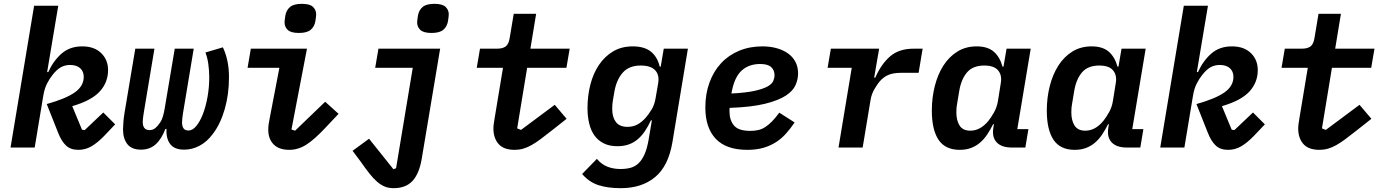

<svg xmlns="http://www.w3.org/2000/svg" viewBox="-20 -770 7240 1002"><path d="M158 -740H284L226 -394H232Q258 -452 301 -490Q344 -528 409 -528Q472 -528 508 -493Q544 -458 544 -404Q544 -340 500.5 -292.5Q457 -245 357 -216L408 -93L422 -91L519 -183L581 -121L524 -61Q489 -25 457.5 -6.5Q426 12 389 12Q348 12 324 -11Q300 -34 283 -78L224 -227Q324 -255 370.5 -288Q417 -321 417 -369Q417 -397 398.5 -414Q380 -431 345 -431Q320 -431 298.5 -419.5Q277 -408 255 -380Q238 -359 225 -333Q212 -307 206 -271L161 0H35Z M716 11Q667 11 644.5 -18Q622 -47 622 -95Q622 -109 624 -134Q626 -159 630 -182L686 -516H786L731 -186Q729 -175 727 -159.5Q725 -144 725 -133Q725 -91 761 -91Q778 -91 791 -102Q804 -113 816 -131Q825 -144 830.5 -163.5Q836 -183 839 -201L892 -516H991L935 -179Q933 -168 931.5 -153.5Q930 -139 930 -131Q930 -112 937.5 -100.5Q945 -89 964 -89Q985 -89 1004.5 -112.5Q1024 -136 1039 -175Q1054 -214 1063 -264Q1072 -314 1072 -367Q1072 -402 1067 -437Q1062 -472 1052 -496L1143 -523Q1157 -495 1166 -455.5Q1175 -416 1175 -367Q1175 -277 1152.5 -199.5Q1130 -122 1090 -70Q1060 -30 1021.5 -9.5Q983 11 941 11Q890 11 868 -18.5Q846 -48 849 -97H843Q823 -44 792 -16.5Q761 11 716 11Z M1540 -598Q1498 -598 1481.5 -614Q1465 -630 1465 -653Q1465 -658 1466 -666Q1467 -674 1469 -688Q1474 -717 1493.5 -733.5Q1513 -750 1555 -750Q1597 -750 1613.5 -734Q1630 -718 1630 -695Q1630 -690 1629 -682Q1628 -674 1626 -660Q1621 -631 1601.5 -614.5Q1582 -598 1540 -598ZM1490 12Q1436 12 1408 -16.5Q1380 -45 1380 -93Q1380 -107 1382 -122Q1384 -137 1389 -161L1438 -416H1272L1289 -516H1582L1501 -94L1520 -88L1677 -239L1747 -176L1677 -102Q1621 -42 1578.5 -15Q1536 12 1490 12Z M2034 212Q2008 212 1987.5 203.5Q1967 195 1947.5 178Q1928 161 1907.5 135Q1887 109 1862 73L1820 17L1906 -46L2033 113L2047 108L2134 -416H1938L1955 -516H2277L2181 58Q2168 136 2133 174Q2098 212 2034 212ZM2232 -598Q2190 -598 2173.5 -614Q2157 -630 2157 -653Q2157 -658 2158 -666Q2159 -674 2161 -688Q2166 -717 2185.5 -733.5Q2205 -750 2247 -750Q2289 -750 2305.5 -734Q2322 -718 2322 -695Q2322 -690 2321 -682Q2320 -674 2318 -660Q2313 -631 2293.5 -614.5Q2274 -598 2232 -598Z M2666 12Q2609 12 2582 -18.5Q2555 -49 2555 -100Q2555 -111 2557 -125Q2559 -139 2562 -157L2605 -416H2468L2485 -516H2574Q2604 -516 2619.5 -528Q2635 -540 2640 -572L2661 -698H2778L2748 -516H2953L2936 -416H2731L2679 -100L2699 -92L2875 -223L2937 -150L2861 -90Q2828 -64 2802 -44.5Q2776 -25 2753.5 -12.5Q2731 0 2710 6Q2689 12 2666 12Z M3220 212Q3151 212 3102.5 196Q3054 180 3018 138L3095 59Q3118 87 3149 99.5Q3180 112 3218 112Q3248 112 3271.5 105.5Q3295 99 3313 81.5Q3331 64 3344 34.5Q3357 5 3365 -41L3382 -142H3377Q3363 -112 3346.5 -87Q3330 -62 3309 -44Q3288 -26 3262 -16.5Q3236 -7 3202 -7Q3161 -7 3131.5 -21.5Q3102 -36 3083 -62Q3064 -88 3055 -125Q3046 -162 3046 -206Q3046 -270 3061 -328.5Q3076 -387 3106 -431.5Q3136 -476 3180 -502Q3224 -528 3282 -528Q3343 -528 3377 -500.5Q3411 -473 3423 -422H3428L3444 -516H3570L3489 -27Q3468 97 3398.5 154.5Q3329 212 3220 212ZM3255 -108Q3284 -108 3307 -120.5Q3330 -133 3351 -157Q3364 -172 3380 -197.5Q3396 -223 3402 -261L3415 -337Q3422 -379 3399 -403.5Q3376 -428 3324 -428Q3263 -428 3230.5 -391.5Q3198 -355 3187 -295L3179 -249Q3177 -239 3176 -227Q3175 -215 3175 -201Q3175 -159 3194 -133.5Q3213 -108 3255 -108Z M3880 12Q3770 12 3715.5 -45.5Q3661 -103 3661 -209Q3661 -280 3682.5 -339Q3704 -398 3743 -440Q3782 -482 3837 -505Q3892 -528 3959 -528Q3998 -528 4031.5 -519Q4065 -510 4090.5 -492.5Q4116 -475 4130.5 -448.5Q4145 -422 4145 -387Q4145 -357 4132 -326.5Q4119 -296 4081 -271Q4043 -246 3972.5 -228.5Q3902 -211 3788 -207Q3787 -201 3787 -196.5Q3787 -192 3787 -189Q3787 -143 3810.5 -115Q3834 -87 3895 -87Q3919 -87 3938 -91.5Q3957 -96 3974.5 -107.5Q3992 -119 4009.5 -137Q4027 -155 4047 -182L4127 -131Q4106 -100 4082.5 -73.5Q4059 -47 4029.5 -28Q4000 -9 3963.5 1.5Q3927 12 3880 12ZM3947 -436Q3890 -436 3852.5 -403.5Q3815 -371 3800 -297L3797 -282Q3874 -286 3918.5 -296Q3963 -306 3986 -319Q4009 -332 4015.5 -347.5Q4022 -363 4022 -377Q4022 -404 4004.5 -420Q3987 -436 3947 -436Z M4356 0 4425 -416H4299L4316 -516H4568L4542 -365H4548Q4579 -436 4625.5 -476Q4672 -516 4748 -516H4795L4774 -390H4683Q4641 -390 4615 -378.5Q4589 -367 4569 -343Q4559 -331 4543.5 -305Q4528 -279 4523 -247L4482 0Z M4989 12Q4913 12 4878 -40.5Q4843 -93 4843 -193Q4843 -260 4858.5 -321Q4874 -382 4903.5 -428Q4933 -474 4976.5 -501Q5020 -528 5077 -528Q5134 -528 5166 -500.5Q5198 -473 5212 -422H5217L5233 -516H5359L5289 -96H5347L5331 0H5261Q5207 0 5181.5 -27Q5156 -54 5164 -103L5167 -122H5163Q5148 -92 5131.5 -67.5Q5115 -43 5094.5 -25.5Q5074 -8 5048 2Q5022 12 4989 12ZM5044 -88Q5096 -88 5138 -139Q5152 -156 5167.5 -183.5Q5183 -211 5188 -243L5203 -337Q5210 -377 5189 -402.5Q5168 -428 5117 -428Q5057 -428 5026.5 -392Q4996 -356 4986 -295L4975 -229Q4973 -220 4972 -209Q4971 -198 4971 -184Q4971 -141 4988 -114.5Q5005 -88 5044 -88Z M5589 12Q5513 12 5478 -40.5Q5443 -93 5443 -193Q5443 -260 5458.5 -321Q5474 -382 5503.5 -428Q5533 -474 5576.5 -501Q5620 -528 5677 -528Q5734 -528 5766 -500.5Q5798 -473 5812 -422H5817L5833 -516H5959L5889 -96H5947L5931 0H5861Q5807 0 5781.5 -27Q5756 -54 5764 -103L5767 -122H5763Q5748 -92 5731.5 -67.5Q5715 -43 5694.5 -25.5Q5674 -8 5648 2Q5622 12 5589 12ZM5644 -88Q5696 -88 5738 -139Q5752 -156 5767.5 -183.5Q5783 -211 5788 -243L5803 -337Q5810 -377 5789 -402.5Q5768 -428 5717 -428Q5657 -428 5626.5 -392Q5596 -356 5586 -295L5575 -229Q5573 -220 5572 -209Q5571 -198 5571 -184Q5571 -141 5588 -114.5Q5605 -88 5644 -88Z M6158 -740H6284L6226 -394H6232Q6258 -452 6301 -490Q6344 -528 6409 -528Q6472 -528 6508 -493Q6544 -458 6544 -404Q6544 -340 6500.5 -292.5Q6457 -245 6357 -216L6408 -93L6422 -91L6519 -183L6581 -121L6524 -61Q6489 -25 6457.5 -6.5Q6426 12 6389 12Q6348 12 6324 -11Q6300 -34 6283 -78L6224 -227Q6324 -255 6370.5 -288Q6417 -321 6417 -369Q6417 -397 6398.5 -414Q6380 -431 6345 -431Q6320 -431 6298.5 -419.5Q6277 -408 6255 -380Q6238 -359 6225 -333Q6212 -307 6206 -271L6161 0H6035Z M6866 12Q6809 12 6782 -18.5Q6755 -49 6755 -100Q6755 -111 6757 -125Q6759 -139 6762 -157L6805 -416H6668L6685 -516H6774Q6804 -516 6819.5 -528Q6835 -540 6840 -572L6861 -698H6978L6948 -516H7153L7136 -416H6931L6879 -100L6899 -92L7075 -223L7137 -150L7061 -90Q7028 -64 7002 -44.5Q6976 -25 6953.5 -12.5Q6931 0 6910 6Q6889 12 6866 12Z"/></svg>

Font: IBM Plex Mono SemiBold
Style: Italic
Weight: 600
Italic angle: -9°
Monospace: yes
Designer: Mike Abbink, Paul van der Laan, Pieter van Rosmalen
Foundry: Bold Monday
Version: Version 2.3